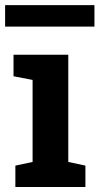

<svg xmlns="http://www.w3.org/2000/svg" viewBox="-35 -747 397 767"><path d="M26.4 0V-85.4L95.2 -100.1V-427.7L19 -442.4V-528.3H237.8V-100.1L306.2 -85.4V0ZM-14.6 -640.6V-726.6H342.3V-640.6Z"/></svg>

Font: Robotiche
Style: Bold
Weight: 700
Designer: Google
Version: Version 2.001